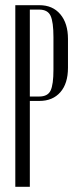

<svg xmlns="http://www.w3.org/2000/svg" viewBox="-20 -720 298 740"><path d="M132 -700Q183 -700 212.5 -665Q242 -630 242 -570V-459Q242 -398 212.5 -364.5Q183 -331 132 -331H95V0H39V-700ZM186 -577Q186 -635 175 -659Q164 -683 131 -683H95V-348H131Q164 -348 175 -371Q186 -394 186 -451Z"/></svg>

Font: Moniqa Cond Heading
Style: Regular
Weight: 400
Width: 3
Designer: Rajesh Rajput
Foundry: Rajesh Rajput
Version: Version 1.000